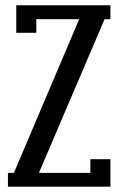

<svg xmlns="http://www.w3.org/2000/svg" viewBox="-20 -700 452 720"><path d="M41 -680.2H394V-627.9H372.1L126 -51.8H318.8V-103H394V0H9.8V-51.8H32.2L276.9 -627.9H116.2V-577.1H41Z"/></svg>

Font: Margherita Semibold
Style: Regular
Weight: 600
Designer: James Puckett
Foundry: Dunwich Type Founders
Version: Version 1.008;hotconv 1.0.109;makeotfexe 2.5.65596